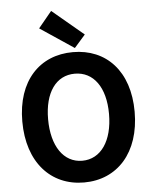

<svg xmlns="http://www.w3.org/2000/svg" viewBox="-65 -1059 899 1127"><g transform="rotate(-5 385.0 -496.0)"><path d="M385 14C581 14 716 -133 716 -374C716 -614 581 -754 385 -754C189 -754 54 -614 54 -374C54 -133 189 14 385 14ZM385 -114C275 -114 206 -216 206 -374C206 -532 275 -627 385 -627C495 -627 565 -532 565 -374C565 -216 495 -114 385 -114ZM399 -777 464 -851 279 -1006 200 -910Z"/></g></svg>

Font: Noto Sans JP
Style: Bold
Weight: 700
Designer: Ryoko NISHIZUKA 西塚涼子 (kana, bopomofo & ideographs); Paul D. Hunt (Latin, Greek & Cyrillic); Sandoll Communications 산돌커뮤니
Foundry: Adobe
Version: Version 2.004;hotconv 1.0.118;makeotfexe 2.5.65603